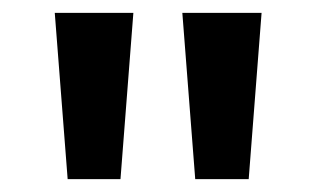

<svg xmlns="http://www.w3.org/2000/svg" viewBox="-20 -734 491 298"><path d="M187 -714 167 -456H85L65 -714ZM386 -714 366 -456H283L263 -714Z"/></svg>

Font: Noto Sans Javanese SemiBold
Style: Regular
Weight: 600
Version: Version 2.004